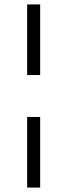

<svg xmlns="http://www.w3.org/2000/svg" viewBox="-20 -720 306 870"><path d="M103 -190V130H162V-190ZM162 -380V-700H103V-380Z"/></svg>

Font: PT Serif Caption
Style: Italic
Weight: 400
Italic angle: -12°
Designer: A.Korolkova, O.Umpeleva, V.Yefimov
Foundry: ParaType Ltd
Version: Version 1.000W OFL